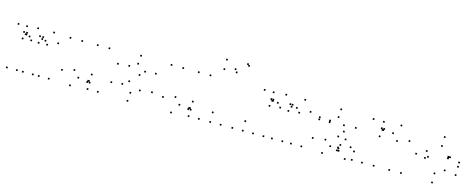

<svg xmlns="http://www.w3.org/2000/svg" viewBox="-34 -1521 5648 2276"><g transform="rotate(15 2790.0 -383.0)"><path d="M177.5 -427.5V-447.5H157.5V-427.5ZM168.3 -524.2V-544.2H148.3V-524.2ZM63.3 -524.2V-544.2H43.3V-524.2ZM63.3 10V-10H43.3V10ZM185.8 10V-10H165.8V10ZM185.8 -427.5V-447.5H165.8V-427.5ZM381.4 -423.9V-443.9H361.4V-423.9ZM301.2 -534.8V-554.8H281.2V-534.8ZM187.3 -449.2V-469.2H167.3V-449.2ZM151.5 -449.2V-469.2H131.5V-449.2ZM154.8 -370.4V-390.4H134.8V-370.4ZM228.2 -414.3V-434.3H208.2V-414.3ZM259 -374.8V-394.8H239V-374.8ZM259 10V-10H239V10ZM381.4 10V-10H361.4V10ZM577.1 -423.9V-443.9H557.1V-423.9ZM496.8 -534.8V-554.8H476.8V-534.8ZM386.3 -449.2V-469.2H366.3V-449.2ZM347.6 -449.2V-469.2H327.6V-449.2ZM350.9 -370.4V-390.4H330.9V-370.4ZM423.4 -414.3V-434.3H403.4V-414.3ZM454.7 -374.8V-394.8H434.7V-374.8ZM454.7 10V-10H434.7V10ZM577.1 10V-10H557.1V10Z M1044.2 -86.7V-106.7H1024.2V-86.7ZM1053.3 10V-10H1033.3V10ZM1179.2 10V-10H1159.2V10ZM1179.2 -524.2V-544.2H1159.2V-524.2ZM1035.5 -524.2V-544.2H1015.5V-524.2ZM1035.5 -86.7V-106.7H1015.5V-86.7ZM700.8 -131.5V-151.5H680.8V-131.5ZM840.9 21.9V1.9H820.9V21.9ZM1027.8 -69.9V-89.9H1007.8V-69.9ZM1057 -69.9V-89.9H1037V-69.9ZM1057 -169.4V-189.4H1037V-169.4ZM913 -92.3V-112.3H893V-92.3ZM844.5 -168.6V-188.6H824.5V-168.6ZM844.5 -524.2V-544.2H824.5V-524.2ZM700.8 -524.2V-544.2H680.8V-524.2Z M1323.3 -372.9V-392.9H1303.3V-372.9ZM1506.8 -207.4V-227.4H1486.8V-207.4ZM1656.2 -134.1V-154.1H1636.2V-134.1ZM1554.6 -78.9V-98.9H1534.6V-78.9ZM1435.4 -156.4V-176.4H1415.4V-156.4ZM1304.5 -142.3V-162.3H1284.5V-142.3ZM1546.4 21.9V1.9H1526.4V21.9ZM1801.2 -151V-171H1781.2V-151ZM1605.5 -310.8V-330.8H1585.5V-310.8ZM1459.7 -384V-404H1439.7V-384ZM1555.1 -435.6V-455.6H1535.1V-435.6ZM1658.6 -365.8V-385.8H1638.6V-365.8ZM1788.1 -376V-396H1768.1V-376ZM1563.9 -536.2V-556.2H1543.9V-536.2Z M2284.2 -86.7V-106.7H2264.2V-86.7ZM2293.3 10V-10H2273.3V10ZM2419.2 10V-10H2399.2V10ZM2419.2 -524.2V-544.2H2399.2V-524.2ZM2275.5 -524.2V-544.2H2255.5V-524.2ZM2275.5 -86.7V-106.7H2255.5V-86.7ZM1940.8 -131.5V-151.5H1920.8V-131.5ZM2080.9 21.9V1.9H2060.9V21.9ZM2267.8 -69.9V-89.9H2247.8V-69.9ZM2297 -69.9V-89.9H2277V-69.9ZM2297 -169.4V-189.4H2277V-169.4ZM2153 -92.3V-112.3H2133V-92.3ZM2084.5 -168.6V-188.6H2064.5V-168.6ZM2084.5 -524.2V-544.2H2064.5V-524.2ZM1940.8 -524.2V-544.2H1920.8V-524.2Z M2958.2 10V-10H2938.2V10ZM2958.2 -106.9V-126.9H2938.2V-106.9ZM2558.5 -106.9V-126.9H2538.5V-106.9ZM2558.5 10V-10H2538.5V10ZM2830.8 -751.8V-771.8H2810.8V-751.8ZM2814.2 -767.9V-787.9H2794.2V-767.9ZM2558.9 -755V-775H2538.9V-755ZM2558.9 -638.3V-658.3H2538.9V-638.3ZM2709.7 -638.3V-658.3H2689.7V-638.3ZM2687.2 -671.7V-691.7H2667.2V-671.7ZM2686.3 10V-10H2666.3V10ZM2830 10V-10H2810V10Z M3203.4 -423V-443H3183.4V-423ZM3194.2 -524.2V-544.2H3174.2V-524.2ZM3084.2 -524.2V-544.2H3064.2V-524.2ZM3084.2 10V-10H3064.2V10ZM3212.1 10V-10H3192.1V10ZM3212.1 -423V-443H3192.1V-423ZM3443.8 -413.2V-433.2H3423.8V-413.2ZM3346.2 -535.2V-555.2H3326.2V-535.2ZM3213.5 -439.6V-459.6H3193.5V-439.6ZM3188.9 -439.6V-459.6H3168.9V-439.6ZM3188.2 -356.4V-376.4H3168.2V-356.4ZM3274.4 -416.4V-436.4H3254.4V-416.4ZM3315.9 -369.1V-389.1H3295.9V-369.1ZM3315.9 10V-10H3295.9V10ZM3443.9 10V-10H3423.9V10ZM3676.8 -413.2V-433.2H3656.8V-413.2ZM3579 -535.2V-555.2H3559V-535.2ZM3449.1 -439.6V-459.6H3429.1V-439.6ZM3422.4 -439.6V-459.6H3402.4V-439.6ZM3420 -356.4V-376.4H3400V-356.4ZM3507.2 -416.4V-436.4H3487.2V-416.4ZM3549.1 -369.1V-389.1H3529.1V-369.1ZM3549.1 10V-10H3529.1V10ZM3677.1 10V-10H3657.1V10Z M3799.4 -380.1V-400.1H3779.4V-380.1ZM3799.4 -354.2V-374.2H3779.4V-354.2ZM3926.8 -354.2V-374.2H3906.8V-354.2ZM3926.9 -373.7V-393.7H3906.9V-373.7ZM4013.9 -439.3V-459.3H3993.9V-439.3ZM4100.2 -362.5V-382.5H4080.2V-362.5ZM4100.2 -89.7V-109.7H4080.2V-89.7ZM4108.2 -80.3V-100.3H4088.2V-80.3ZM4212.3 21.5V1.5H4192.3V21.5ZM4295.8 10V-10H4275.8V10ZM4295.8 -93.2V-113.2H4275.8V-93.2ZM4243.9 -130.8V-150.8H4223.9V-130.8ZM4243.9 -368.4V-388.4H4223.9V-368.4ZM4020.5 -536.2V-556.2H4000.5V-536.2ZM4118.8 -289.5V-309.5H4098.8V-289.5ZM3781.9 -121V-141H3761.9V-121ZM3934.3 22V2H3914.3V22ZM4095.6 -53.2V-73.2H4075.6V-53.2ZM4116.8 -53.2V-73.2H4096.8V-53.2ZM4119.5 -125.5V-145.5H4099.5V-125.5ZM4007.6 -80.6V-100.6H3987.6V-80.6ZM3931.8 -141.1V-161.1H3911.8V-141.1ZM4069.7 -216.6V-236.6H4049.7V-216.6ZM4162.3 -204.8V-224.8H4142.3V-204.8Z M4555.8 -427.5V-447.5H4535.8V-427.5ZM4546.7 -524.2V-544.2H4526.7V-524.2ZM4420.8 -524.2V-544.2H4400.8V-524.2ZM4420.8 10V-10H4400.8V10ZM4564.5 10V-10H4544.5V10ZM4564.5 -427.5V-447.5H4544.5V-427.5ZM4899.2 -382.7V-402.7H4879.2V-382.7ZM4759.1 -536.1V-556.1H4739.1V-536.1ZM4572.2 -444.2V-464.2H4552.2V-444.2ZM4543 -444.2V-464.2H4523V-444.2ZM4543 -344.8V-364.8H4523V-344.8ZM4687 -421.8V-441.8H4667V-421.8ZM4755.5 -345.6V-365.6H4735.5V-345.6ZM4755.5 10V-10H4735.5V10ZM4899.2 10V-10H4879.2V10Z M5284.2 22V2H5264.2V22ZM5531.8 -134.4V-154.4H5511.8V-134.4ZM5392.2 -154V-174H5372.2V-154ZM5284.6 -88.9V-108.9H5264.6V-88.9ZM5159.2 -258.3V-278.3H5139.2V-258.3ZM5286.1 -425.7V-445.7H5266.1V-425.7ZM5393 -322V-342H5373V-322ZM5393 -302.6V-322.6H5373V-302.6ZM5413.9 -321.2V-341.2H5393.9V-321.2ZM5127.8 -321.2V-341.2H5107.8V-321.2ZM5127.8 -237.1V-257.1H5107.8V-237.1ZM5533.1 -237.1V-257.1H5513.1V-237.1ZM5533.1 -289.2V-309.2H5513.1V-289.2ZM5290.2 -536.2V-556.2H5270.2V-536.2ZM5014.2 -258.3V-278.3H4994.2V-258.3Z"/></g></svg>

Font: Monaspace Neon Dots Var
Style: Regular
Weight: 400
Designer: Riley Cran and the Lettermatic Team
Version: Version 1.100 (Monaspace Neon Dots)